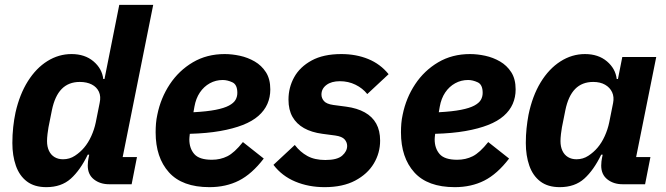

<svg xmlns="http://www.w3.org/2000/svg" viewBox="-20 -760 2749 792"><path d="M523 0H430Q393 0 367.5 -20Q342 -40 342 -77Q342 -85 343 -94Q344 -103 345 -107L348 -122H342Q311 -58 272 -23Q233 12 171 12Q122 12 91 -11.5Q60 -35 45.5 -76.5Q31 -118 31 -170Q31 -204 34.5 -236Q38 -268 44 -296Q61 -371 95 -425Q129 -479 175.5 -508Q222 -537 275 -537Q330 -537 365.5 -507Q401 -477 406 -434H411L472 -740H612L486 -112H545ZM240 -103Q267 -103 289 -117.5Q311 -132 327 -151Q344 -171 356.5 -198.5Q369 -226 375 -255L391 -335Q397 -362 388 -381.5Q379 -401 358.5 -411.5Q338 -422 309 -422Q263 -422 234.5 -393Q206 -364 194 -305L180 -235Q178 -225 176 -207.5Q174 -190 174 -178Q174 -155 182 -138Q190 -121 205 -112Q220 -103 240 -103Z M844 12Q732 12 677 -49Q622 -110 622 -214Q622 -233 623.5 -251Q625 -269 629 -287Q643 -356 680.5 -412.5Q718 -469 775.5 -503Q833 -537 907 -537Q937 -537 969.5 -530Q1002 -523 1030.5 -506.5Q1059 -490 1077 -462Q1095 -434 1095 -391Q1095 -359 1083 -331.5Q1071 -304 1046 -282Q1021 -260 981.5 -244.5Q942 -229 888 -219.5Q834 -210 763 -208Q762 -199 761.5 -194Q761 -189 761 -185Q761 -148 781.5 -124.5Q802 -101 854 -101Q889 -101 918 -115.5Q947 -130 982 -174L1068 -106Q1019 -42 965.5 -15Q912 12 844 12ZM899 -430Q870 -430 845.5 -416.5Q821 -403 804.5 -378.5Q788 -354 782 -320L778 -297Q834 -300 869.5 -307Q905 -314 924.5 -324.5Q944 -335 951.5 -348Q959 -361 959 -377Q959 -411 938.5 -420.5Q918 -430 899 -430Z M1319 12Q1253 12 1198 -11Q1143 -34 1108 -80L1196 -162Q1218 -133 1248 -116.5Q1278 -100 1322 -100Q1371 -100 1391.5 -118Q1412 -136 1412 -158Q1412 -173 1401.5 -185Q1391 -197 1363 -201L1310 -208Q1265 -214 1234 -231.5Q1203 -249 1186.5 -278Q1170 -307 1170 -349Q1170 -399 1193.5 -441.5Q1217 -484 1265.5 -510.5Q1314 -537 1388 -537Q1449 -537 1499 -516.5Q1549 -496 1583 -454L1495 -372Q1476 -396 1446.5 -410.5Q1417 -425 1382 -425Q1347 -425 1326.5 -409.5Q1306 -394 1306 -370Q1306 -355 1316.5 -343Q1327 -331 1355 -327L1408 -320Q1453 -314 1484.5 -296.5Q1516 -279 1532 -250Q1548 -221 1548 -180Q1548 -129 1522 -85.5Q1496 -42 1445 -15Q1394 12 1319 12Z M1856 12Q1744 12 1689 -49Q1634 -110 1634 -214Q1634 -233 1635.5 -251Q1637 -269 1641 -287Q1655 -356 1692.5 -412.5Q1730 -469 1787.5 -503Q1845 -537 1919 -537Q1949 -537 1981.5 -530Q2014 -523 2042.5 -506.5Q2071 -490 2089 -462Q2107 -434 2107 -391Q2107 -359 2095 -331.5Q2083 -304 2058 -282Q2033 -260 1993.5 -244.5Q1954 -229 1900 -219.5Q1846 -210 1775 -208Q1774 -199 1773.5 -194Q1773 -189 1773 -185Q1773 -148 1793.5 -124.5Q1814 -101 1866 -101Q1901 -101 1930 -115.5Q1959 -130 1994 -174L2080 -106Q2031 -42 1977.5 -15Q1924 12 1856 12ZM1911 -430Q1882 -430 1857.5 -416.5Q1833 -403 1816.5 -378.5Q1800 -354 1794 -320L1790 -297Q1846 -300 1881.5 -307Q1917 -314 1936.5 -324.5Q1956 -335 1963.5 -348Q1971 -361 1971 -377Q1971 -411 1950.5 -420.5Q1930 -430 1911 -430Z M2641 0H2548Q2511 0 2485.5 -20Q2460 -40 2460 -77Q2460 -85 2461 -94Q2462 -103 2463 -107L2466 -122H2460Q2429 -58 2390 -23Q2351 12 2289 12Q2240 12 2209 -11.5Q2178 -35 2163.5 -76.5Q2149 -118 2149 -170Q2149 -202 2152 -230.5Q2155 -259 2160 -286Q2176 -364 2210 -420Q2244 -476 2291.5 -506.5Q2339 -537 2393 -537Q2448 -537 2483.5 -507Q2519 -477 2524 -434H2529L2547 -525H2687L2604 -112H2663ZM2358 -103Q2385 -103 2407 -117.5Q2429 -132 2445 -151Q2462 -171 2474.5 -198.5Q2487 -226 2493 -255L2509 -335Q2514 -360 2505 -379.5Q2496 -399 2476 -410.5Q2456 -422 2427 -422Q2381 -422 2352.5 -393Q2324 -364 2312 -305L2298 -235Q2296 -225 2294 -207.5Q2292 -190 2292 -178Q2292 -155 2300 -138Q2308 -121 2323 -112Q2338 -103 2358 -103Z"/></svg>

Font: IBM Plex Sans
Style: Bold Italic
Weight: 700
Italic angle: -11.31°
Designer: Mike Abbink, Paul van der Laan, Pieter van Rosmalen
Foundry: Bold Monday
Version: Version 3.201